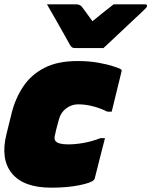

<svg xmlns="http://www.w3.org/2000/svg" viewBox="-21 -850 699 887"><path d="M457 -628H328Q317 -628 312 -631Q307 -634 302 -643Q294 -658 275 -691.5Q256 -725 234.5 -763Q213 -801 196 -830H330Q348 -830 357 -819Q363 -811 374.5 -795.5Q386 -780 406 -752Q440 -779 462 -797Q484 -815 504 -830H649Q660 -830 658 -821Q657 -817 653 -812.5Q649 -808 633 -793Q619 -780 594.5 -757Q570 -734 543.5 -709Q517 -684 493.5 -662Q470 -640 457 -628ZM337 -568Q390 -568 432 -560.5Q474 -553 501.5 -544Q529 -535 536 -531Q542 -528 541 -522Q530 -475 518 -428Q506 -381 495 -334H475Q441 -351 406.5 -359.5Q372 -368 340 -368Q310 -368 285 -349.5Q260 -331 251 -298L239 -253Q235 -237 232 -222Q229 -207 235 -199Q247 -183 294 -183Q326 -183 364 -189.5Q402 -196 444 -212H464Q452 -166 440.5 -120Q429 -74 417 -27Q416 -22 412 -18Q399 -5 344 6Q289 17 215 17Q88 17 34 -49Q-20 -115 9 -231L33 -328Q50 -396 86.5 -450.5Q123 -505 184 -536.5Q245 -568 337 -568Z"/></svg>

Font: Recursive Sn Lnr St XBk
Style: Italic
Weight: 1000
Italic angle: -15°
Version: Version 1.079;hotconv 1.0.112;makeotfexe 2.5.65598; ttfautoh